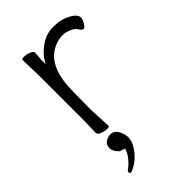

<svg xmlns="http://www.w3.org/2000/svg" viewBox="-216 -562 863 863"><g transform="rotate(-45 215.0 -131.0)"><path d="M76 215Q76 210 80 207Q99 194 116.5 173Q134 152 139 133L140 129Q134 126 125 124Q116 122 113 119Q92 99 92 78.5Q92 58 106.5 47.5Q121 37 139.5 37Q158 37 170.5 53.5Q183 70 187 101Q187 134 159 169.5Q131 205 91 222Q88 224 85 224Q76 224 76 215ZM99 -103V-370L96 -479Q96 -484 111 -484Q126 -484 142.5 -477.5Q159 -471 159 -462Q159 -451 157.5 -439Q156 -427 156 -410V-392L165 -407Q185 -439 220.5 -462.5Q256 -486 296 -486Q336 -486 361 -476.5Q386 -467 402 -454Q417 -440 417 -428Q417 -416 406.5 -399Q396 -382 388 -382Q383 -384 376 -390Q366 -411 343 -420.5Q320 -430 304 -430Q260 -430 223 -403Q169 -363 159 -267Q155 -230 155 -103L160 5Q160 10 145 10Q130 10 113.5 3Q97 -4 97 -13Z"/></g></svg>

Font: Moon Stars Kai T Light
Style: Regular
Weight: 300
Designer: GuiWonder
Version: Version 1.101